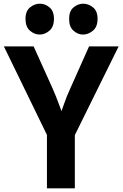

<svg xmlns="http://www.w3.org/2000/svg" viewBox="-20 -1019 664 1039"><path d="M234 0V-289L1 -768H162L263 -544Q284 -497 301 -449.5Q318 -402 336 -355H289Q308 -402 324 -449.5Q340 -497 362 -544L462 -768H622L385 -288V0ZM195 -832Q166 -832 142 -853Q118 -874 118 -917Q118 -959 142.5 -979Q167 -999 196 -999Q224 -999 248 -979Q272 -959 272 -917Q272 -874 247.5 -853Q223 -832 195 -832ZM429 -832Q401 -832 377.5 -853Q354 -874 354 -917Q354 -959 378 -979Q402 -999 430 -999Q459 -999 483.5 -979Q508 -959 508 -917Q508 -874 483 -853Q458 -832 429 -832Z"/></svg>

Font: Yaldevi
Style: Bold
Weight: 700
Designer: Sol Matas, Rajitha Manaperi, Kosala Senevirathne
Foundry: Mooniak
Version: Version 1.100